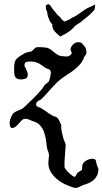

<svg xmlns="http://www.w3.org/2000/svg" viewBox="-20 -652 506 949"><path d="M222.2 115.7Q222.2 115.2 221.9 113.8Q221.7 112.3 221.7 110.8Q221.2 108.9 221.2 107.4Q221.2 106.9 220.5 104Q219.7 101.1 218.5 97.7Q217.3 94.2 216.1 91.6Q214.8 88.9 214.4 88.9Q210.4 66.9 207.8 44.2Q205.1 21.5 198.2 2Q191.4 -17.6 178 -32.5Q164.6 -47.4 139.2 -54.2Q131.8 -57.1 123.5 -61Q115.2 -64.9 105.5 -64.9Q95.2 -64.9 87.9 -57.9Q80.6 -50.8 73.5 -42.2Q66.4 -33.7 58.1 -26.6Q49.8 -19.5 38.1 -19.5Q34.7 -19.5 32.7 -22.5Q30.8 -25.4 29.5 -29.8Q28.3 -34.2 28.1 -38.8Q27.8 -43.5 27.8 -46.4Q27.8 -51.8 28.8 -55.9Q29.8 -60.1 31.2 -64.2Q32.7 -68.4 34.9 -72.8Q37.1 -77.1 39.6 -83.5Q43.5 -91.3 50.5 -95.9Q57.6 -100.6 65.9 -104Q74.2 -107.4 82 -110.6Q89.8 -113.8 95.2 -118.2Q121.1 -142.6 144.5 -165.3Q168 -188 189.9 -215.3L199.2 -230Q199.7 -231 202.4 -233.4Q205.1 -235.8 208.5 -238.5Q211.9 -241.2 214.8 -243.4Q217.8 -245.6 218.8 -246.6Q220.7 -248.5 223.1 -254.6Q225.6 -260.7 227.3 -268.1Q229 -275.4 230.2 -282.2Q231.4 -289.1 231.4 -292.5Q231.4 -299.8 228.5 -303.7Q225.6 -307.6 220.9 -309.8Q216.3 -312 210.4 -314Q204.6 -315.9 199.2 -320.3Q189.9 -326.7 182.4 -332Q174.8 -337.4 167 -340.8Q159.2 -344.2 150.4 -346.2Q141.6 -348.1 129.9 -348.1Q119.1 -348.1 110.1 -345.5Q101.1 -342.8 101.1 -330.1V-326.2Q102.1 -324.7 104.5 -319.6Q106.9 -314.5 109.6 -308.6Q112.3 -302.7 114.3 -297.6Q116.2 -292.5 116.7 -290.5V-286.6Q116.7 -285.2 116.9 -283.7Q117.2 -282.2 117.2 -281.2Q117.2 -268.1 106.9 -263.7Q96.7 -259.3 83.5 -259.3Q70.8 -259.3 64 -263.4Q57.1 -267.6 54 -274.4Q50.8 -281.2 50.3 -290.3Q49.8 -299.3 49.8 -309.1Q49.8 -316.9 50 -325.2Q50.3 -333.5 52 -341.1Q53.7 -348.6 57.6 -355.2Q61.5 -361.8 68.4 -366.7Q68.8 -367.7 73.2 -370.8Q77.6 -374 83.5 -377.7Q89.4 -381.3 95.2 -384.8Q101.1 -388.2 104 -389.6Q104.5 -390.1 107.4 -391.4Q110.4 -392.6 111.3 -392.6L135.3 -397.9Q136.2 -398.4 138.9 -400.9Q141.6 -403.3 144.8 -406.2Q147.9 -409.2 150.4 -411.9Q152.8 -414.6 153.8 -415.5Q159.2 -418 161.1 -418.5Q163.1 -418.9 166.5 -418.9H173.3Q177.2 -418.9 183.3 -418.7Q189.5 -418.5 195.3 -418Q201.2 -417.5 206.5 -416.7Q211.9 -416 214.4 -415.5Q227.5 -410.6 235.8 -403.6Q244.1 -396.5 252.2 -389.9Q260.3 -383.3 270.8 -378.4Q281.2 -373.5 298.8 -373.5L306.6 -372.6Q309.1 -372.6 312 -373Q314.9 -373.5 317.4 -374Q322.8 -375.5 328.6 -380.4Q334.5 -385.3 334.5 -392.1L329.6 -402.8Q328.6 -404.8 328.6 -408.2Q328.6 -413.6 331.8 -419.7Q335 -425.8 340.1 -431.2Q345.2 -436.5 352.1 -439.9Q358.9 -443.4 365.7 -443.4Q368.2 -443.4 371.8 -442.9Q375.5 -442.4 381.8 -440.9Q387.7 -434.6 392.6 -429.4Q397.5 -424.3 400.6 -419.2Q403.8 -414.1 405.5 -408Q407.2 -401.9 407.2 -393.6Q407.2 -385.3 403.6 -380.9Q399.9 -376.5 396 -370.6Q389.6 -350.6 376.5 -335.2Q363.3 -319.8 346.9 -307.1Q330.6 -294.4 312.5 -283Q294.4 -271.5 278.8 -259.3Q264.6 -248 252.7 -235.6Q240.7 -223.1 229.2 -210.2Q217.8 -197.3 206.3 -184.6Q194.8 -171.9 181.6 -159.7Q176.3 -156.7 172.1 -154.8Q168 -152.8 165 -150.4Q162.1 -147.9 160.4 -144.3Q158.7 -140.6 158.7 -134.3Q158.7 -130.4 160.9 -128.2Q163.1 -126 166.5 -124.5Q169.9 -123 174.1 -121.6Q178.2 -120.1 181.6 -118.2Q192.4 -112.3 200.9 -106.2Q209.5 -100.1 218 -94Q226.6 -87.9 235.6 -82.8Q244.6 -77.6 256.8 -74.2Q261.7 -71.8 265.6 -67.1Q269.5 -62.5 272.5 -56.4Q275.4 -50.3 278.1 -43.9Q280.8 -37.6 283.7 -32.2Q282.2 -30.3 282.2 -25.4Q282.2 -18.6 283.7 -9.5Q285.2 -0.5 287.4 8.5Q289.6 17.6 291.5 25.4Q293.5 33.2 294.9 37.1Q297.9 45.9 301.3 52.2Q304.7 58.6 304.7 66.9L298.8 146V173.8Q299.3 178.2 305.9 186.5Q312.5 194.8 320.8 202.6Q329.1 210.4 337.4 216.3Q345.7 222.2 349.6 222.2Q351.1 221.2 353.3 218.5Q355.5 215.8 357.2 212.4Q358.9 209 360.4 206.3Q361.8 203.6 362.3 202.6L363.3 201.7Q363.8 201.2 365.7 200.2Q366.2 199.7 368.4 198.2Q370.6 196.8 373.3 195.1Q376 193.4 378.4 192.1Q380.9 190.9 381.8 190.9Q385.7 187 386.2 180.7Q386.7 174.3 386.7 165.5Q388.7 157.7 394 151.6Q399.4 145.5 406.5 141.4Q413.6 137.2 421.9 135Q430.2 132.8 438.5 132.8Q445.8 132.8 449.2 135.7Q452.6 138.7 454.1 142.8Q455.6 147 456.1 151.9Q456.5 156.7 458 160.6Q458.5 162.6 460.7 168Q462.9 173.3 462.9 173.8Q463.9 175.3 465.1 179.2Q466.3 183.1 466.3 184.1Q466.3 201.7 460 214.8Q453.6 228 443.1 237.3Q432.6 246.6 418.9 252.7Q405.3 258.8 391.1 262.7Q382.3 266.1 372.3 271.5Q362.3 276.9 349.6 276.9Q327.6 270.5 304.4 260Q281.2 249.5 262.2 233.9Q243.2 218.3 231 197.8Q218.8 177.2 218.8 151.4ZM223.1 -558.1Q219.2 -563.5 217.5 -569.3Q215.8 -575.2 214.8 -581.5Q213.9 -587.4 212.9 -593Q211.9 -598.6 208 -603.5L206.1 -624Q207 -627.4 211.4 -628.4Q215.8 -629.4 218.3 -631.8L226.6 -627.4L240.2 -607.9Q242.7 -604 245.6 -600.8Q248.5 -597.7 252 -594.2Q254.4 -591.3 256.1 -588.1Q257.8 -585 261.2 -581.5Q265.6 -577.1 271.2 -572.5Q276.9 -567.9 280.8 -562.5Q283.2 -556.6 288.6 -553Q293.9 -549.3 298.3 -545.4Q311 -551.3 319.6 -554.2Q328.1 -557.1 334.5 -564Q346.7 -568.4 357.4 -575.2Q368.2 -582 378.4 -589.6Q388.7 -597.2 399.2 -604.2Q409.7 -611.3 421.9 -616.2Q428.7 -619.6 435.8 -622.6Q442.9 -625.5 450.2 -629.9Q450.2 -622.1 449.2 -615.5Q448.2 -608.9 446.8 -603.5Q433.6 -588.4 418.9 -575.4Q404.3 -562.5 388.7 -551.3Q383.3 -545.4 377.2 -541.5Q371.1 -537.6 365 -533.7Q358.9 -529.8 353.3 -525.6Q347.7 -521.5 343.3 -515.1Q329.6 -500.5 314.2 -491.2Q298.8 -481.9 277.3 -471.2L272.9 -475.6Q260.7 -485.4 251.5 -495.6Q242.2 -505.9 239.3 -519L238.3 -531.2Q234.9 -536.6 229.5 -542.7Q224.1 -548.8 223.1 -557.1Z"/></svg>

Font: IM FELL English
Style: Italic
Weight: 400
Italic angle: -18°
Designer: Igino Marini
Foundry: Igino Marini
Version: 3.00